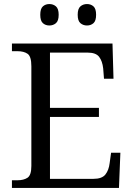

<svg xmlns="http://www.w3.org/2000/svg" viewBox="-20 -929 659 949"><path d="M39 0V-38H66Q97 -38 116 -50.5Q135 -63 135 -109V-601Q135 -650 116.5 -663Q98 -676 66 -676H39V-714H536L541 -540H494L490 -591Q486 -627 470 -648Q454 -669 413 -669H227V-396H469V-351H227V-45H442Q484 -45 501 -66.5Q518 -88 522 -123L529 -174H575L568 0ZM410 -803Q391 -803 377.5 -814.5Q364 -826 364 -856Q364 -886 377.5 -897.5Q391 -909 410 -909Q429 -909 442 -897.5Q455 -886 455 -856Q455 -826 442 -814.5Q429 -803 410 -803ZM224 -803Q205 -803 192 -814.5Q179 -826 179 -856Q179 -886 192 -897.5Q205 -909 224 -909Q243 -909 256.5 -897.5Q270 -886 270 -856Q270 -826 256.5 -814.5Q243 -803 224 -803Z"/></svg>

Font: Noto Serif Hentaigana
Style: Regular
Weight: 400
Designer: Kazuhiro Yamada
Foundry: nipponia
Version: Version 1.000; ttfautohint (v1.8.4.7-5d5b)